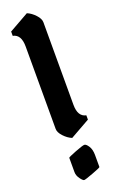

<svg xmlns="http://www.w3.org/2000/svg" viewBox="-164 -806 548 923"><g transform="rotate(-20 110.0 -344.0)"><path d="M50 -198V-620Q50 -681 9 -689V-711L110 -768Q132 -759 151 -738.5Q170 -718 170 -700V-278Q170 -217 211 -209V-187L110 -130Q88 -139 69 -159.5Q50 -180 50 -198ZM185 -15V46Q185 49 143.5 64.5Q102 80 95.5 80Q89 80 76.5 63Q64 46 64 28V-45Q64 -48 104 -63.5Q144 -79 153 -79Q162 -79 173.5 -61.5Q185 -44 185 -15Z"/></g></svg>

Font: Pirata One
Style: Regular
Weight: 400
Designer: Rodrigo Fuenzalida, Nicolas Massi
Foundry: Rodrigo Fuenzalida, Nicolas Massi
Version: Version 1.001